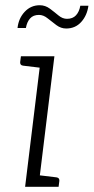

<svg xmlns="http://www.w3.org/2000/svg" viewBox="-20 -714 358 734"><path d="M76 0 137 -499H188L127 0ZM110 0 121 -45 196 -36Q202 -35 204.5 -32Q207 -29 207 -23L204 0ZM154 -499 143 -454 68 -463Q62 -464 59.5 -467Q57 -470 57 -476L60 -499ZM236 -642Q258 -642 270.5 -655.5Q283 -669 287 -692H318Q313 -655 290.5 -630Q268 -605 233 -605Q213 -605 195.5 -618Q178 -631 162 -644Q146 -657 129 -657Q107 -657 95 -643.5Q83 -630 79 -607H47Q51 -644 74.5 -669Q98 -694 132 -694Q153 -694 170.5 -681Q188 -668 203.5 -655Q219 -642 236 -642Z"/></svg>

Font: Aleo Light
Style: Italic
Weight: 300
Italic angle: -7°
Designer: Alessio Laiso
Foundry: Alessio Laiso
Version: Version 2.001;gftools[0.9.29]